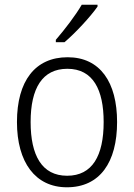

<svg xmlns="http://www.w3.org/2000/svg" viewBox="-20 -785 569 815"><path d="M394 -757V-765H327C301 -720 255 -660 217 -616V-606H254C300 -645 364 -714 394 -757ZM477 -267C477 -436 405 -542 267 -542C129 -542 52 -441 52 -267C52 -96 130 10 264 10C404 10 477 -96 477 -267ZM110 -267C110 -411 160 -493 266 -493C375 -493 420 -404 420 -267C420 -124 372 -39 265 -39C158 -39 110 -125 110 -267Z"/></svg>

Font: Noto Sans SemiCondensed Light
Style: Regular
Weight: 300
Width: 4
Designer: Monotype Design Team
Foundry: Monotype Imaging Inc.
Version: Version 2.013